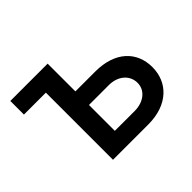

<svg xmlns="http://www.w3.org/2000/svg" viewBox="-123 -731 917 917"><g transform="rotate(-45 336.0 -272.5)"><path d="M281.6 -545.5H29.5V-453.5H177.6V0H415.8C549.4 0 623.9 -77.4 623.9 -180C623.9 -284.8 549.4 -358 415.8 -358H281.6ZM281.6 -91.6V-266.3H415.8C476.9 -266.3 520.6 -229.4 520.6 -176.8C520.6 -127.1 476.9 -91.6 415.8 -91.6Z"/></g></svg>

Font: Margiela Sans Medium
Style: Regular
Weight: 500
Designer: Stefan Endress, Andreas Faust
Version: Version 1.100;FEAKit 1.0